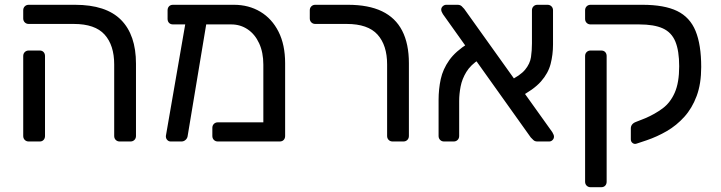

<svg xmlns="http://www.w3.org/2000/svg" viewBox="-20 -591 3013 802"><path d="M480 0Q470 0 463.5 -6.5Q457 -13 457 -23V-322Q457 -402 417 -446.5Q377 -491 288 -491H100Q90 -491 83.5 -497.5Q77 -504 77 -514V-548Q77 -558 83.5 -564.5Q90 -571 100 -571H293Q423 -571 485.5 -508Q548 -445 548 -325V-23Q548 -13 541.5 -6.5Q535 0 525 0ZM100 0Q90 0 83.5 -6.5Q77 -13 77 -23V-357Q77 -367 83.5 -373.5Q90 -380 100 -380H146Q156 -380 162 -373.5Q168 -367 168 -357V-23Q168 -13 162 -6.5Q156 0 146 0Z M946 -489H703Q692 -489 686 -495.5Q680 -502 680 -512V-548Q680 -558 686 -564.5Q692 -571 703 -571H957Q1019 -571 1067.5 -542Q1116 -513 1143.5 -458.5Q1171 -404 1171 -327V-23Q1171 -13 1165 -6.5Q1159 0 1148 0H890Q880 0 873.5 -6.5Q867 -13 867 -23V-57Q867 -67 873.5 -73.5Q880 -80 890 -80H1080V-321Q1080 -372 1062.5 -410Q1045 -448 1014.5 -468.5Q984 -489 946 -489ZM693 0Q684 0 678 -7Q672 -14 673 -24L758 -514Q760 -524 767 -529.5Q774 -535 784 -533L824 -531Q834 -530 840 -522.5Q846 -515 844 -505L764 -24Q763 -14 755.5 -7Q748 0 738 0Z M1620 0Q1610 0 1603.5 -6.5Q1597 -13 1597 -23V-322Q1597 -402 1557 -446.5Q1517 -491 1428 -491H1297Q1287 -491 1280.5 -497.5Q1274 -504 1274 -514V-548Q1274 -558 1280.5 -564.5Q1287 -571 1297 -571H1433Q1519 -571 1575.5 -544Q1632 -517 1660 -462.5Q1688 -408 1688 -327V-23Q1688 -13 1681.5 -6.5Q1675 0 1665 0Z M2225 0Q2214 0 2208 -6Q2202 -12 2197 -17L1830 -532Q1823 -543 1823 -551Q1823 -559 1829.5 -565Q1836 -571 1844 -571H1891Q1902 -571 1908.5 -565Q1915 -559 1919 -554L2287 -39Q2291 -32 2292.5 -28Q2294 -24 2294 -20Q2294 -12 2288 -6Q2282 0 2274 0ZM1835 0Q1825 0 1818.5 -6.5Q1812 -13 1812 -23V-173Q1812 -219 1821 -260.5Q1830 -302 1856.5 -339.5Q1883 -377 1936 -410L1982 -343Q1946 -320 1928 -290.5Q1910 -261 1904 -229.5Q1898 -198 1898 -169V-23Q1898 -13 1891.5 -6.5Q1885 0 1875 0ZM2145 -183 2104 -252Q2153 -275 2173.5 -300Q2194 -325 2198 -352.5Q2202 -380 2202 -410V-548Q2202 -558 2208.5 -564.5Q2215 -571 2225 -571H2267Q2277 -571 2283.5 -564.5Q2290 -558 2290 -548V-405Q2290 -363 2280 -324Q2270 -285 2239.5 -250.5Q2209 -216 2145 -183Z M2447 191Q2437 191 2430.5 184.5Q2424 178 2424 168V-357Q2424 -367 2430.5 -373.5Q2437 -380 2447 -380H2491Q2502 -380 2508 -373.5Q2514 -367 2514 -357V168Q2514 178 2508 184.5Q2502 191 2491 191ZM2639 9Q2630 12 2622.5 6.5Q2615 1 2615 -9V-55Q2615 -64 2620.5 -71Q2626 -78 2637 -82L2675 -97Q2715 -114 2747.5 -138Q2780 -162 2798.5 -204Q2817 -246 2817 -314Q2817 -379 2801 -417.5Q2785 -456 2748.5 -472.5Q2712 -489 2650 -489H2447Q2437 -489 2430.5 -495.5Q2424 -502 2424 -512V-548Q2424 -558 2430.5 -564.5Q2437 -571 2447 -571H2663Q2755 -571 2808.5 -545Q2862 -519 2885.5 -461.5Q2909 -404 2909 -311Q2909 -241 2890 -190Q2871 -139 2838.5 -103Q2806 -67 2765.5 -43.5Q2725 -20 2681 -5Z"/></svg>

Font: RubikRegular
Style: Regular
Weight: 400
Designer: Hubert and Fischer
Foundry: Hubert and Fischer
Version: Version 2.300;gftools[0.9.30]